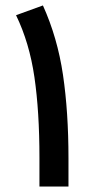

<svg xmlns="http://www.w3.org/2000/svg" viewBox="-20 -681 339 701"><path d="M230 0H124V-105.5Q124 -273.4 105.7 -399.2Q87.4 -524.9 38.6 -625.5L136.7 -661.1Q189.9 -543.5 210 -407.5Q230 -271.5 230 -104Z"/></svg>

Font: Vazirmatn UI NL Medium
Style: Regular
Weight: 500
Designer: Saber Rastikerdar
Foundry: Saber Rastikerdar
Version: Version 33.003